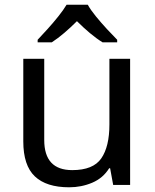

<svg xmlns="http://www.w3.org/2000/svg" viewBox="-20 -786 658 816"><path d="M533 -536V0H461L448 -71H444Q418 -29 372 -9.5Q326 10 274 10Q177 10 128 -36.5Q79 -83 79 -185V-536H168V-191Q168 -63 287 -63Q376 -63 410.5 -113Q445 -163 445 -257V-536ZM353 -766Q365 -744 387.5 -716.5Q410 -689 434.5 -662.5Q459 -636 478 -617V-606H416Q390 -622 362 -645.5Q334 -669 307 -696Q280 -669 253 -646Q226 -623 200 -606H140V-617Q159 -637 182.5 -663Q206 -689 228 -716.5Q250 -744 263 -766Z"/></svg>

Font: Noto Sans Wancho
Style: Regular
Weight: 400
Designer: Monotype Design Team
Foundry: Monotype Imaging Inc.
Version: Version 2.001; ttfautohint (v1.8.4.7-5d5b)